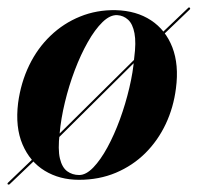

<svg xmlns="http://www.w3.org/2000/svg" viewBox="-29 -478 535 520"><path d="M-7.5 21.5Q-9 20.5 -8.8 19.2Q-8.5 18 -7.5 17L102.5 -88.5L119.5 -103.5L360.5 -342L372.5 -353.5L480 -456Q481 -457.5 482.5 -457.8Q484 -458 485 -457Q486 -456.5 486 -455Q486 -453.5 485 -452.5L376.5 -348.5L365 -338.5L123 -98.5L106.5 -83.5L-2.5 20.5Q-4 22 -5.2 22Q-6.5 22 -7.5 21.5ZM284.5 -450.5Q340.5 -449 380 -423Q419.5 -397 437.8 -349.8Q456 -302.5 447.5 -238.5Q441 -187 419.8 -142Q398.5 -97 364.5 -63.2Q330.5 -29.5 285 -10.2Q239.5 9 185 9Q132.5 9 92.2 -15.5Q52 -40 32 -86.8Q12 -133.5 20 -199Q27.5 -254.5 50 -301Q72.5 -347.5 107.8 -381.2Q143 -415 188 -433.2Q233 -451.5 284.5 -450.5ZM185.5 -4Q204 -4 223.8 -24.5Q243.5 -45 262 -79Q280.5 -113 295.8 -154.8Q311 -196.5 321.2 -239.8Q331.5 -283 334.5 -321.5Q340 -363 335.2 -388Q330.5 -413 318 -424.5Q305.5 -436 288.5 -437Q269 -438 248.5 -418Q228 -398 208.8 -364Q189.5 -330 173.5 -287.8Q157.5 -245.5 146.8 -201Q136 -156.5 132.5 -116Q127.5 -73.5 133.2 -49Q139 -24.5 153 -14.2Q167 -4 185.5 -4Z"/></svg>

Font: Fraunces 120pt SemiBold
Style: Italic
Weight: 600
Italic angle: -16°
Version: Version 1.000;[b76b70a41]